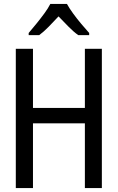

<svg xmlns="http://www.w3.org/2000/svg" viewBox="-20 -964 603 984"><path d="M61 0V-714H149V-411H415V-714H502V0H415V-332H149V0ZM127 -795Q145 -816 166.5 -842.5Q188 -869 207.5 -895.5Q227 -922 238 -944H323Q335 -922 355 -894.5Q375 -867 397 -841Q419 -815 437 -795V-784H381Q357 -801 331.5 -827Q306 -853 280 -880Q255 -853 229.5 -827Q204 -801 181 -784H127Z"/></svg>

Font: Noto Sans Mono SemiCondensed
Style: Regular
Weight: 400
Width: 4
Designer: Monotype Design Team
Foundry: Monotype Imaging Inc.
Version: Version 2.014